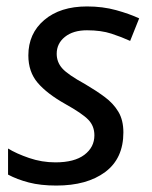

<svg xmlns="http://www.w3.org/2000/svg" viewBox="-20 -566 472 596"><path d="M155 10Q106 10 69.5 0.5Q33 -9 5 -24V-105Q31 -89 70.5 -75.5Q110 -62 152 -62Q211 -62 242 -85.5Q273 -109 273 -146Q273 -175 254 -194.5Q235 -214 183 -243Q126 -275 97 -309Q68 -343 68 -394Q68 -462 117.5 -504Q167 -546 250 -546Q299 -546 340.5 -534.5Q382 -523 412 -509L384 -439Q358 -451 326 -461.5Q294 -472 250 -472Q207 -472 181.5 -451.5Q156 -431 156 -399Q156 -373 173.5 -353.5Q191 -334 244 -305Q278 -285 305 -265Q332 -245 347.5 -219Q363 -193 363 -155Q363 -74 306.5 -32Q250 10 155 10Z"/></svg>

Font: Noto Sans IKEA
Style: Italic
Weight: 400
Italic angle: -12°
Designer: Monotype Design Team
Foundry: Monotype Imaging Inc.
Version: Version 2.001